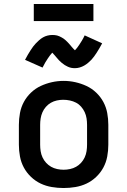

<svg xmlns="http://www.w3.org/2000/svg" viewBox="-20 -938 640 966"><path d="M300 8Q270 8 240.5 3Q211 -2 184.5 -14.5Q158 -27 136 -48Q114 -69 100 -95Q86 -121 80.5 -150.5Q75 -180 75 -210V-310Q75 -340 80.5 -369.5Q86 -399 100 -425Q114 -451 136 -472Q158 -493 185 -505.5Q212 -518 241 -524.5Q270 -531 300 -531Q330 -531 359 -524.5Q388 -518 415 -505.5Q442 -493 464 -472Q486 -451 500 -425Q514 -399 519.5 -369.5Q525 -340 525 -310V-210Q525 -180 519.5 -150.5Q514 -121 500 -95Q486 -69 464 -48Q442 -27 415.5 -14.5Q389 -2 359.5 3Q330 8 300 8ZM300 -84Q316 -84 332.5 -87.5Q349 -91 363 -99Q377 -107 388 -119Q399 -131 406 -146Q413 -161 415.5 -177.5Q418 -194 418 -210V-310Q418 -326 415.5 -342.5Q413 -359 406 -374Q399 -389 388 -401.5Q377 -414 362.5 -421.5Q348 -429 331.5 -432.5Q315 -436 298 -436Q282 -436 266 -432.5Q250 -429 236 -421Q222 -413 211 -400.5Q200 -388 193.5 -373Q187 -358 184.5 -342Q182 -326 182 -310V-210Q182 -194 184.5 -177.5Q187 -161 194 -146Q201 -131 212 -119Q223 -107 237 -99Q251 -91 267.5 -87.5Q284 -84 300 -84ZM357 -595Q348 -595 339.5 -596.5Q331 -598 322 -602Q313 -606 306 -610.5Q299 -615 291 -621.5Q283 -628 277 -634.5Q271 -641 266 -647Q261 -653 254 -661Q247 -669 243 -673Q237 -667 232 -660Q227 -653 221 -644.5Q215 -636 208 -624Q201 -612 194 -598L106 -637Q113 -651 120 -662.5Q127 -674 133.5 -684.5Q140 -695 146.5 -703.5Q153 -712 160 -719.5Q167 -727 176.5 -735.5Q186 -744 196.5 -750Q207 -756 219 -759Q231 -762 243 -762Q249 -762 255 -761.5Q261 -761 267 -759.5Q273 -758 278.5 -755.5Q284 -753 289.5 -750Q295 -747 299.5 -744Q304 -741 309 -736.5Q314 -732 318.5 -727.5Q323 -723 326.5 -719Q330 -715 333.5 -711Q337 -707 341 -702Q345 -697 349.5 -692.5Q354 -688 357 -685Q363 -691 368 -697.5Q373 -704 379 -713Q385 -722 392 -733.5Q399 -745 406 -760L494 -720Q487 -707 480 -695Q473 -683 466.5 -673Q460 -663 453.5 -654Q447 -645 440 -637.5Q433 -630 423.5 -622Q414 -614 403.5 -608Q393 -602 381 -598.5Q369 -595 357 -595ZM150 -832V-918H450V-832Z"/></svg>

Font: Zed Mono Semibold Extended
Style: Regular
Weight: 600
Width: 7
Monospace: yes
Designer: Belleve Invis
Foundry: Belleve Invis
Version: Version 1.0.0; ttfautohint (v1.8.4)